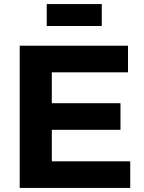

<svg xmlns="http://www.w3.org/2000/svg" viewBox="-20 -925 708 945"><path d="M210 -797V-905H481V-797ZM235 -569V-417H573V-286H235V-131H621V0H77V-700H610V-569Z"/></svg>

Font: Montserrat Semi Bold
Style: Regular
Weight: 600
Designer: Julieta Ulanovsky
Foundry: Julieta Ulanovsky
Version: Version 3.001 September 28, 2015